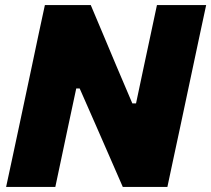

<svg xmlns="http://www.w3.org/2000/svg" viewBox="-20 -733 828 753"><path d="M4 0Q16.5 -56.5 27.5 -109.2Q38.5 -162 53.5 -231L105 -473.5Q120 -544 131.5 -599.2Q143 -654.5 156 -713H336Q363.5 -648.5 388 -589.8Q412.5 -531 436 -475.5L499 -327.5H513.5L544.5 -474Q559.5 -544 571.2 -599Q583 -654 595.5 -713H788.5Q775.5 -653.5 764 -598.8Q752.5 -544 737.5 -474L686 -231.5Q671 -162 659.8 -109.5Q648.5 -57 636.5 0H461.5Q437.5 -56 412.2 -113Q387 -170 358 -237L292.5 -386H279L246 -231.5Q231.5 -162 220.2 -109.5Q209 -57 197 0Z"/></svg>

Font: Commissioner ExtraBold
Style: Italic
Weight: 800
Italic angle: -12°
Designer: Kostas Bartsokas
Foundry: Kostas Bartsokas
Version: Version 1.000; ttfautohint (v1.8.3)